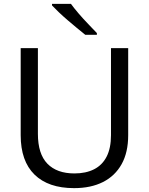

<svg xmlns="http://www.w3.org/2000/svg" viewBox="-20 -963 769 993"><path d="M643 -264Q643 -175 609 -114Q575 -53 512.5 -21.5Q450 10 363 10Q230 10 158.5 -60Q87 -130 87 -264V-714H176V-271Q176 -167 225 -116.5Q274 -66 365 -66Q424 -66 466.5 -87.5Q509 -109 531.5 -153Q554 -197 554 -264V-714H643ZM347 -943Q362 -922 386 -894Q410 -866 436 -839Q462 -812 481 -792V-783H421Q401 -799 377.5 -818.5Q354 -838 330 -858.5Q306 -879 285 -899Q264 -919 249 -935V-943Z"/></svg>

Font: Noto Sans Hebrew Thin
Style: Regular
Weight: 400
Version: Version 3.001